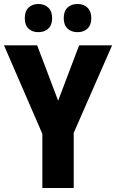

<svg xmlns="http://www.w3.org/2000/svg" viewBox="-20 -941 581 961"><path d="M271 -437 376 -714H541L349 -276V0H192V-271L0 -714H166ZM104 -850Q104 -885 123 -903Q142 -921 172 -921Q203 -921 222 -902.5Q241 -884 241 -850Q241 -816 222 -798Q203 -780 172 -780Q142 -780 123 -797.5Q104 -815 104 -850ZM299 -850Q299 -885 318 -903Q337 -921 368 -921Q399 -921 418 -902.5Q437 -884 437 -850Q437 -816 418 -798Q399 -780 368 -780Q337 -780 318 -798Q299 -816 299 -850Z"/></svg>

Font: Noto Sans Arabic UI Cn XBd
Style: Regular
Weight: 800
Width: 3
Designer: Monotype Design Team, Nadine Chahine and Nizar Qandah
Foundry: Monotype Imaging Inc.
Version: Version 2.010; ttfautohint (v1.8.4.7-5d5b)